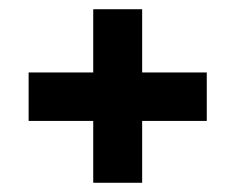

<svg xmlns="http://www.w3.org/2000/svg" viewBox="-20 -481 510 416"><path d="M182 -85H288V-219H428V-324H288V-461H182V-324H42V-219H182Z"/></svg>

Font: Kanit Medium
Style: Regular
Weight: 500
Designer: Katatrad Team
Foundry: CadsonDemak
Version: Version 1.000;PS 001.000;hotconv 1.0.88;makeotf.lib2.5.64775